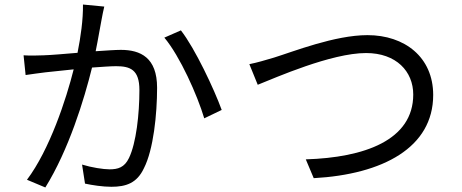

<svg xmlns="http://www.w3.org/2000/svg" viewBox="-20 -804 2040 847"><path d="M346 -784C347 -718 336 -641 322 -571C262 -566 205 -561 172 -560C141 -559 116 -558 84 -560L93 -473C118 -477 158 -482 181 -485C207 -488 254 -493 305 -498C272 -366 199 -144 99 -11L180 23C283 -143 351 -364 386 -506C429 -509 468 -512 492 -512C554 -512 595 -497 595 -407C595 -301 581 -173 549 -107C529 -65 500 -57 463 -57C436 -57 384 -65 342 -78L355 6C387 13 434 20 471 20C536 20 584 4 615 -62C657 -144 673 -300 673 -417C673 -550 600 -584 513 -584C489 -584 448 -581 402 -578C413 -631 422 -688 428 -717C431 -736 436 -757 440 -775ZM705 -638C774 -556 851 -383 881 -282L958 -319C925 -410 840 -591 778 -670Z M1080 -521 1117 -430C1195 -461 1441 -570 1595 -570C1728 -570 1803 -489 1803 -387C1803 -185 1587 -109 1329 -101L1364 -18C1669 -35 1891 -153 1891 -385C1891 -552 1765 -649 1601 -649C1457 -649 1273 -576 1189 -550C1151 -539 1116 -528 1080 -521Z"/></svg>

Font: Noto Sans Japanese Regular
Style: Regular
Weight: 400
Designer: Ryoko NISHIZUKA (kana & ideographs); Paul D. Hunt (Latin, Greek & Cyrillic); Wenlong ZHANG (bopomofo); Sandoll Communica
Foundry: Adobe Systems Incorporated
Version: Version 1.000;PS 1;hotconv 1.0.78;makeotf.lib2.5.61930